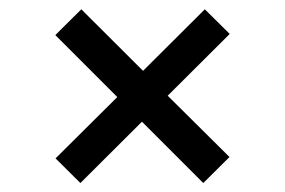

<svg xmlns="http://www.w3.org/2000/svg" viewBox="-20 -497 626 422"><path d="M156.7 -94.7 102.1 -148.9 237.8 -283.7 101.6 -419.9 158.7 -476.6 294.4 -341.3 430.2 -476.6 484.9 -422.4 348.6 -286.6 484.4 -151.9 426.8 -94.7 292 -229.5Z"/></svg>

Font: Shanti
Style: Regular
Weight: 400
Designer: Vernon Adams
Foundry: Vernon Adams
Version: Version 1.100; ttfautohint (v1.8.4)